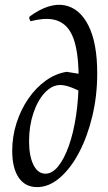

<svg xmlns="http://www.w3.org/2000/svg" viewBox="-20 -754 442 786"><path d="M132 12Q83 12 56.5 -27Q30 -66 30 -136Q30 -195 47.5 -250Q65 -305 96 -350Q127 -395 167.5 -424Q208 -453 253 -460L363 -442L326 -371Q292 -389 268 -397.5Q244 -406 227 -406Q193 -406 163.5 -374.5Q134 -343 116.5 -290.5Q99 -238 99 -176Q99 -115 117 -79Q135 -43 166 -43Q194 -43 218.5 -73.5Q243 -104 262 -157.5Q281 -211 291.5 -281.5Q302 -352 302 -432Q302 -509 291 -560.5Q280 -612 256.5 -640Q233 -668 195.5 -674.5Q158 -681 105 -667L99 -680L102 -687Q181 -744 243.5 -732.5Q306 -721 342 -649.5Q378 -578 378 -454Q378 -362 358 -278.5Q338 -195 303.5 -129.5Q269 -64 224.5 -26Q180 12 132 12Z"/></svg>

Font: Alegreya
Style: Italic
Weight: 400
Italic angle: -7°
Designer: Juan Pablo del Peral
Foundry: Huerta Tipografica
Version: Version 2.009